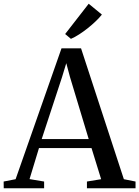

<svg xmlns="http://www.w3.org/2000/svg" viewBox="-36 -1007 746 1027"><path d="M47.5 -48.5 293 -748.5H397.5L626.5 -48.5L689 -36V0H429V-36L505 -48.5L453.5 -215H172.5L122 -49L200 -36V0H-16L-16.5 -36ZM438.5 -263 338.5 -594.5 318.5 -669 295.5 -593.5 187 -263ZM343 -799.5 312.5 -825 438.5 -987 509 -929Q496 -912.5 476.2 -893.5Q456.5 -874.5 433.5 -856.2Q410.5 -838 387.2 -823Q364 -808 344 -799.5Z"/></svg>

Font: Merriweather 72pt
Style: Regular
Weight: 400
Version: Version 2.100